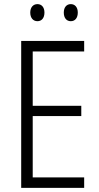

<svg xmlns="http://www.w3.org/2000/svg" viewBox="-20 -913 480 933"><path d="M127 -852C127 -826 141 -810 162 -810C182 -810 196 -825 196 -852C196 -878 182 -893 162 -893C141 -893 127 -877 127 -852ZM290 -852C290 -826 303 -810 324 -810C345 -810 358 -826 358 -852C358 -878 344 -893 324 -893C304 -893 290 -878 290 -852ZM389 0V-51H139V-349H375V-399H139V-663H389V-714H83V0Z"/></svg>

Font: Noto Sans Thai Looped Condensed Light
Style: Regular
Weight: 300
Width: 3
Designer: Sasikarn Vongin, Ben Mitchell
Foundry: The Fontpad Ltd
Version: Version 1.001